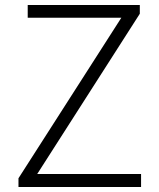

<svg xmlns="http://www.w3.org/2000/svg" viewBox="-20 -749 637 769"><path d="M54 0H545V-52H129L540 -694V-729H91V-678H466L54 -35Z"/></svg>

Font: Noto Sans CJK JP Light
Style: Regular
Weight: 300
Designer: Ryoko NISHIZUKA (kana & ideographs); Paul D. Hunt (Latin, Greek & Cyrillic); Wenlong ZHANG (bopomofo); Sandoll Communica
Foundry: Adobe Systems Incorporated
Version: Version 1.004;PS 1.004;hotconv 1.0.82;makeotf.lib2.5.63406